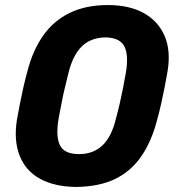

<svg xmlns="http://www.w3.org/2000/svg" viewBox="-20 -730 707 760"><path d="M281 10Q196 9 139 -22Q82 -53 58 -113Q34 -173 47 -256Q52 -284 58.5 -317.5Q65 -351 72.5 -384Q80 -417 88 -446Q109 -529 150 -588Q191 -647 255 -678.5Q319 -710 407 -710Q491 -710 548.5 -678.5Q606 -647 631.5 -588Q657 -529 643 -446Q638 -417 631.5 -384Q625 -351 617.5 -317.5Q610 -284 602 -256Q581 -173 540.5 -113Q500 -53 436.5 -22Q373 9 281 10ZM293 -120Q349 -120 385.5 -154.5Q422 -189 439 -261Q447 -290 454 -320.5Q461 -351 467 -381.5Q473 -412 478 -441Q490 -511 472.5 -546Q455 -581 397 -582Q339 -581 303.5 -546Q268 -511 251 -441Q244 -412 236.5 -381.5Q229 -351 223.5 -320.5Q218 -290 212 -261Q200 -189 217.5 -154.5Q235 -120 293 -120Z"/></svg>

Font: Rubik Light SemiBold
Style: Italic
Weight: 600
Italic angle: -12°
Version: Version 2.104